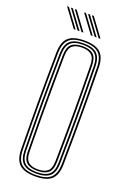

<svg xmlns="http://www.w3.org/2000/svg" viewBox="-178 -1013 724 1077"><g transform="rotate(20 183.5 -474.0)"><path d="M183.5 5.5Q116.8 5.5 87.5 -21.9Q58.2 -49.2 57.2 -112Q56.2 -195.8 55.6 -266.5Q55 -337.2 55 -403.1Q55 -469 55.6 -537.9Q56.2 -606.8 57.2 -687.2Q58.2 -750.5 87.5 -778Q116.8 -805.5 183.5 -805.5Q249.8 -805.5 279.4 -778.2Q309 -751 310 -687.2Q311.2 -610.2 311.8 -541.8Q312.2 -473.2 312.2 -406.2Q312.2 -339.2 311.8 -267.4Q311.2 -195.5 310 -112Q309 -48.2 279.1 -21.4Q249.2 5.5 183.5 5.5ZM183.5 -3Q244 -3 271.6 -27.9Q299.2 -52.8 300 -112Q301.2 -193.2 301.9 -263.6Q302.5 -334 302.5 -400.5Q302.5 -467 302 -536.9Q301.5 -606.8 300 -687Q299.2 -746.5 271.9 -771.8Q244.5 -797 183.5 -797Q122 -797 95 -771.5Q68 -746 67 -687Q66 -611.5 65.4 -544.8Q64.8 -478 64.8 -411.9Q64.8 -345.8 65.2 -272.8Q65.8 -199.8 67 -112Q67.8 -53 95.5 -28Q123.2 -3 183.5 -3ZM183.5 -11.2Q127.5 -11.2 102.6 -34.8Q77.8 -58.2 76.8 -112Q75.8 -195.8 75.1 -266.5Q74.5 -337.2 74.5 -403.1Q74.5 -469 75.1 -537.9Q75.8 -606.8 76.8 -687Q77.8 -741.5 102.5 -765.1Q127.2 -788.8 183.5 -788.8Q239 -788.8 264.2 -765.4Q289.5 -742 290.2 -687Q291.5 -610.8 292.1 -542.4Q292.8 -474 292.8 -406.8Q292.8 -339.5 292.2 -267.5Q291.8 -195.5 290.2 -112.2Q289.5 -57.2 264 -34.2Q238.5 -11.2 183.5 -11.2ZM183.5 -19.8Q232.5 -19.8 256.2 -40.5Q280 -61.2 280.5 -112.2Q281.8 -193 282.2 -263.5Q282.8 -334 282.9 -400.9Q283 -467.8 282.4 -537.5Q281.8 -607.2 280.5 -687Q279.8 -737.8 256.8 -759Q233.8 -780.2 183.5 -780.2Q132.5 -780.2 110 -758.6Q87.5 -737 86.5 -687Q85.5 -610.2 84.9 -541.8Q84.2 -473.2 84.2 -406.4Q84.2 -339.5 84.9 -267.6Q85.5 -195.8 86.5 -112.2Q87.2 -62.2 110.2 -41Q133.2 -19.8 183.5 -19.8ZM183.5 -28Q139.8 -28 118.4 -46.8Q97 -65.5 96.5 -112.5Q95 -219.2 94.5 -313.6Q94 -408 94.5 -499Q95 -590 96.5 -686.8Q97 -734 118.4 -753Q139.8 -772 183.5 -772Q228 -772 249 -752.9Q270 -733.8 270.8 -686.8Q271.8 -619.5 272.4 -552Q273 -484.5 273.1 -414.8Q273.2 -345 272.6 -270Q272 -195 270.8 -112.2Q270 -64.5 248.1 -46.2Q226.2 -28 183.5 -28ZM183.5 -36.5Q222 -36.5 241.2 -53.4Q260.5 -70.2 261 -113.5Q262 -188.2 262.6 -257.2Q263.2 -326.2 263.2 -394.5Q263.2 -462.8 262.8 -534.4Q262.2 -606 261 -685.8Q260.5 -729.8 241.1 -746.6Q221.8 -763.5 183.5 -763.5Q145.2 -763.5 126 -746.5Q106.8 -729.5 106.2 -686Q105 -597.8 104.4 -507.9Q103.8 -418 104.1 -320.9Q104.5 -223.8 106.2 -113.2Q106.8 -70.8 125.8 -53.6Q144.8 -36.5 183.5 -36.5ZM150.2 -845 71 -952.8H82.5L162 -845ZM104 -845 24.5 -952.8H36.2L115.5 -845ZM127 -845 47.8 -952.8H59.5L138.8 -845ZM252.2 -845 172.8 -952.8H184.5L264 -845ZM205.8 -845 126.5 -952.8H138.2L217.5 -845ZM229 -845 149.8 -952.8H161.5L240.8 -845Z"/></g></svg>

Font: Big Shoulders Inline Text ExtraLight
Style: Regular
Weight: 250
Version: Version 2.002